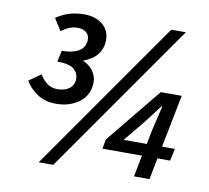

<svg xmlns="http://www.w3.org/2000/svg" viewBox="-77 -757 929 855"><g transform="rotate(10 388.0 -330.0)"><path d="M580 0 599 -97H420L428 -140L632 -390H727L680 -152H738L726 -97H669L650 0ZM506 -152H611L623 -214L650 -328H646L582 -244ZM183 -258Q132 -258 97 -281Q62 -304 42 -338L96 -376Q110 -352 129.5 -337.5Q149 -323 177 -323Q209 -323 230 -338.5Q251 -354 251 -383Q251 -409 230 -426.5Q209 -444 155 -444L166 -495Q197 -495 217.5 -501Q238 -507 250 -516.5Q262 -526 267 -538.5Q272 -551 272 -563Q272 -583 258 -595.5Q244 -608 220 -608Q200 -608 183 -601.5Q166 -595 145 -580L111 -634Q143 -655 172.5 -663.5Q202 -672 237 -672Q288 -672 320 -646Q352 -620 352 -576Q352 -538 330.5 -510.5Q309 -483 267 -468Q298 -454 314 -431Q330 -408 330 -382Q330 -352 318.5 -329Q307 -306 286.5 -290.5Q266 -275 239.5 -266.5Q213 -258 183 -258ZM151 12 630 -672H696L217 12Z"/></g></svg>

Font: TypoPRO Source Sans Pro
Style: Italic
Weight: 600
Italic angle: -11°
Designer: Paul D. Hunt
Foundry: Adobe Systems Incorporated
Version: Version 1.075;PS 2.000;hotconv 1.0.86;makeotf.lib2.5.63406